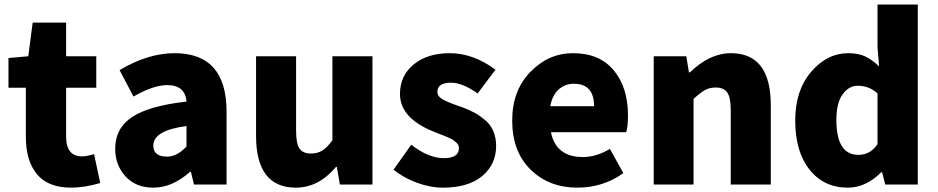

<svg xmlns="http://www.w3.org/2000/svg" viewBox="-20 -819 4163 852"><path d="M295.9 13.7Q193.4 13.7 144 -45.9Q94.7 -105.5 94.7 -210.9V-429.7H17.6V-561.5L105.5 -569.3L125 -718.8H273.4V-569.3H407.2V-429.7H273.4V-212.9Q273.4 -125 344.7 -125Q363.3 -125 397.5 -134.8L424.8 -6.8Q354.5 13.7 295.9 13.7Z M660.2 13.7Q583 13.7 537.1 -36.1Q491.2 -85.9 491.2 -159.2Q491.2 -250 566.4 -299.8Q641.6 -349.6 807.6 -368.2Q801.8 -441.4 721.7 -441.4Q661.1 -441.4 572.3 -390.6L510.7 -507.8Q636.7 -583 754.9 -583Q985.4 -583 985.4 -323.2V0H840.8L827.1 -56.6H823.2Q745.1 13.7 660.2 13.7ZM721.7 -124Q765.6 -124 807.6 -168.9V-259.8Q660.2 -240.2 660.2 -172.9Q660.2 -124 721.7 -124Z M1293 13.7Q1116.2 13.7 1116.2 -216.8V-569.3H1293.9V-239.3Q1293.9 -181.6 1309.1 -159.7Q1324.2 -137.7 1359.4 -137.7Q1388.7 -137.7 1410.2 -150.9Q1431.6 -164.1 1455.1 -196.3V-569.3H1632.8V0H1488.3L1474.6 -78.1H1470.7Q1393.6 13.7 1293 13.7Z M1945.3 13.7Q1889.6 13.7 1829.6 -8.3Q1769.5 -30.3 1726.6 -66.4L1804.7 -176.8Q1881.8 -117.2 1949.2 -117.2Q2016.6 -117.2 2016.6 -162.1Q2016.6 -168.9 2013.7 -175.3Q2010.7 -181.6 2003.9 -187.5Q1997.1 -193.4 1990.7 -197.8Q1984.4 -202.1 1972.2 -207.5Q1960 -212.9 1951.7 -216.3Q1943.4 -219.7 1927.7 -225.6Q1912.1 -231.4 1903.3 -235.4Q1754.9 -294.9 1754.9 -402.3Q1754.9 -483.4 1815.9 -533.2Q1877 -583 1975.6 -583Q2080.1 -583 2178.7 -509.8L2099.6 -404.3Q2032.2 -452.1 1981.4 -452.1Q1920.9 -452.1 1920.9 -411.1Q1920.9 -404.3 1923.8 -397.9Q1926.8 -391.6 1933.1 -386.2Q1939.5 -380.9 1945.8 -377Q1952.1 -373 1964.4 -368.2Q1976.6 -363.3 1984.4 -359.9Q1992.2 -356.4 2007.8 -351.1Q2023.4 -345.7 2032.2 -342.8Q2063.5 -331.1 2086.4 -318.4Q2109.4 -305.7 2132.8 -286.1Q2156.2 -266.6 2168.9 -237.3Q2181.6 -208 2181.6 -171.9Q2181.6 -89.8 2120.1 -38.1Q2058.6 13.7 1945.3 13.7Z M2542 13.7Q2416 13.7 2334.5 -66.4Q2252.9 -146.5 2252.9 -284.2Q2252.9 -417 2333.5 -500Q2414.1 -583 2522.5 -583Q2640.6 -583 2703.6 -506.8Q2766.6 -430.7 2766.6 -307.6Q2766.6 -257.8 2758.8 -232.4H2424.8Q2447.3 -122.1 2566.4 -122.1Q2626 -122.1 2686.5 -158.2L2746.1 -50.8Q2656.2 13.7 2542 13.7ZM2421.9 -347.7H2616.2Q2616.2 -447.3 2526.4 -447.3Q2487.3 -447.3 2459 -421.9Q2430.7 -396.5 2421.9 -347.7Z M2880.9 0V-569.3H3025.4L3037.1 -498H3042Q3128.9 -583 3223.6 -583Q3400.4 -583 3400.4 -351.6V0H3222.7V-330.1Q3222.7 -386.7 3207 -408.7Q3191.4 -430.7 3156.2 -430.7Q3127.9 -430.7 3107.4 -418.9Q3086.9 -407.2 3057.6 -379.9V0Z M3742.2 13.7Q3635.7 13.7 3572.3 -66.4Q3508.8 -146.5 3508.8 -284.2Q3508.8 -418 3579.6 -500.5Q3650.4 -583 3744.1 -583Q3789.1 -583 3819.8 -568.4Q3850.6 -553.7 3880.9 -524.4L3874 -609.4V-798.8H4052.7V0H3908.2L3894.5 -54.7H3890.6Q3822.3 13.7 3742.2 13.7ZM3789.1 -131.8Q3842.8 -131.8 3874 -179.7V-404.3Q3836.9 -438.5 3786.1 -438.5Q3746.1 -438.5 3718.8 -399.9Q3691.4 -361.3 3691.4 -287.1Q3691.4 -131.8 3789.1 -131.8Z"/></svg>

Font: Bpmf Zihi Sans Heavy
Style: Heavy
Weight: 900
Foundry: But Ko
Version: Version 1.320